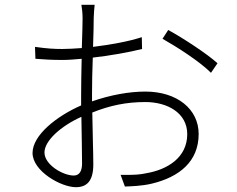

<svg xmlns="http://www.w3.org/2000/svg" viewBox="-20 -773 996 807"><path d="M290.1 -35.2C245 -35.2 166.9 -80.3 166.9 -132.1C166.9 -181.1 235.1 -242.9 322.1 -282C323.2 -204.9 324.9 -126.8 324.9 -85.9C324.9 -56.1 315 -35.2 290.1 -35.2ZM366.8 -378.9C366.8 -422.9 367.9 -478 370 -530.9C443.2 -539.1 522 -553.3 577.1 -567.1L576 -616.8C521 -598.7 444.2 -584.9 371.1 -576C373.2 -631 373.9 -678.3 373.9 -698.2C375 -719.1 375.7 -735.8 377.8 -752.8H322.1C324.9 -737.9 327.1 -715.2 327.1 -696C327.1 -679 326 -630 323.9 -571C294 -568.9 266 -567.1 241.8 -567.1C206.7 -567.1 177.2 -568.9 127.1 -576L128.9 -525.9C161.9 -523.1 198.9 -521 242.9 -521C266 -521 293.3 -523.1 323.2 -525.9C322.1 -473 321 -419 321 -375V-329.9C218 -284.8 116.8 -204.9 116.8 -130C116.8 -54 236.2 13.8 299 13.8C344.1 13.8 372.2 -11 372.2 -82C372.2 -128.9 369 -218 367.9 -300.1C442.8 -329.9 511 -344.1 590.9 -344.1C683.9 -344.1 767 -298.3 767 -209.2C767 -110.1 682.9 -60 595.9 -45.1C570 -39.1 543 -38 518.1 -38H486.9L505 11C533 9.9 576 8.9 617.9 -1.1C734.7 -29.1 815 -94.8 815 -209.9C815 -313.9 724.8 -388.1 590.9 -388.1C523.1 -388.1 443.9 -373.9 366.8 -346.9ZM663 -610.1C725.1 -574.9 818.9 -514.9 866.8 -467L894.2 -507.1C851.2 -546.2 751.1 -611.9 687.1 -647Z"/></svg>

Font: Karasuma Gothic
Style: Light
Weight: 300
Designer: Rasmus Andersson / Ryoko Nishizuka
Foundry: rsms
Version: Version 1.00